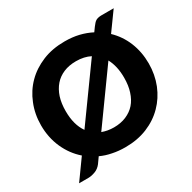

<svg xmlns="http://www.w3.org/2000/svg" viewBox="-177 -938 1169 1170"><g transform="rotate(-30 407.0 -353.0)"><path d="M581.5 -502 325.7 -146Q344.7 -139.2 363.8 -135.7Q385.7 -131.8 407.7 -131.8Q456.1 -131.8 494.1 -147.9Q533.2 -164.6 558.6 -193.4Q584.5 -222.7 598.6 -267.1Q612.3 -308.6 612.3 -364.3Q612.3 -445.3 581.5 -502ZM243.7 -209 507.3 -575.2Q464.8 -597.2 407.7 -597.2Q358.4 -597.2 320.3 -581.1Q281.7 -564.9 255.9 -535.2Q229.5 -504.9 215.3 -461.9Q201.7 -419.4 201.7 -364.3Q201.7 -268.6 243.7 -209ZM768.6 -761.7 676.3 -633.8Q729 -583.5 757.3 -514.6Q785.6 -444.8 785.6 -364.3Q785.6 -286.1 758.3 -217.3Q730.5 -148.9 681.6 -99.6Q631.8 -48.8 562.5 -20.5Q493.7 7.8 407.7 7.8Q360.4 7.8 318.4 -1Q274.9 -9.3 238.8 -26.4L210.4 13.7Q192.4 37.1 167.5 46.4Q140.6 56.6 118.7 56.6H52.7L151.9 -81.5Q93.8 -131.8 61 -205.1Q28.3 -278.8 28.3 -364.3Q28.3 -443.4 56.2 -511.7Q83 -579.6 132.8 -629.4Q181.6 -678.7 252.4 -708Q321.3 -736.3 407.7 -736.3Q461.9 -736.3 506.8 -725.6Q553.2 -714.4 592.8 -693.8L613.3 -722.2Q620.1 -731.4 628.4 -740.7Q633.8 -747.1 642.6 -752.9Q648.9 -756.8 659.7 -759.3Q670.4 -761.7 682.6 -761.7Z"/></g></svg>

Font: Lato-ExtraBold
Style: Regular
Weight: 500
Designer: Lukasz Dziedzic with Adam Twardoch and Botio Nikoltchev
Foundry: tyPoland Lukasz Dziedzic
Version: ""